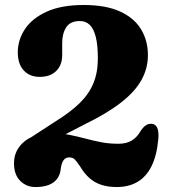

<svg xmlns="http://www.w3.org/2000/svg" viewBox="-20 -738 683 776"><path d="M132.6 -137.5 91.7 -174 205.7 -248.3Q263.3 -283.8 301.1 -320.4Q338.8 -356.9 357.2 -400.9Q375.5 -444.9 375.5 -501.5Q375.5 -554 367.4 -587.5Q359.3 -620.9 343.2 -637Q327.1 -653 303.1 -653Q263.9 -653 247.6 -627.7Q231.4 -602.4 231.4 -564.4V-515.8Q231.4 -475 207.2 -451.2Q183 -427.3 140.6 -427.3Q99.9 -427.3 75.9 -453.4Q51.9 -479.5 51.9 -526.8Q51.9 -576.5 80.7 -620.1Q109.4 -663.8 168.6 -690.8Q227.7 -717.8 318.5 -717.8Q407.6 -717.8 464.9 -691.7Q522.3 -665.6 550 -619.7Q577.8 -573.9 577.8 -515Q577.8 -461.5 551.5 -414.3Q525.3 -367.1 468.5 -323.1Q411.8 -279 320.7 -234.7ZM36.6 -78.1Q36.6 -130.3 76.9 -164.8Q117.2 -199.4 192.1 -199.4Q229.1 -199.4 261.2 -192.9Q293.3 -186.5 324.2 -178.2Q355.2 -169.9 387.9 -163.4Q420.6 -157 458.9 -157Q491 -157 512.5 -170Q534 -183.1 548.5 -208.8Q558.6 -224.1 569.2 -231.3Q579.9 -238.6 593.4 -237.6Q608.1 -236.6 615.3 -221.8Q622.5 -207.1 619.8 -175.9Q613.7 -108.8 592.2 -66Q570.8 -23.3 535.5 -2.7Q500.3 17.9 451.7 17.9Q416 17.9 388.8 8.8Q361.7 -0.2 340.9 -18.8Q320.1 -37.5 303.3 -66Q291.1 -83.7 283.2 -92.7Q275.3 -101.8 259.1 -101.8Q244.5 -101.8 236.2 -89.5Q228 -77.2 225.5 -54.8Q222.9 -30.7 210.1 -14.4Q197.4 1.9 175.8 9.9Q154.2 18 124 18Q86.6 18 61.6 -7.1Q36.6 -32.2 36.6 -78.1Z"/></svg>

Font: Fraunces SuperSoft 9pt
Style: Regular
Weight: 900
Version: Version 1.000;[b76b70a41]